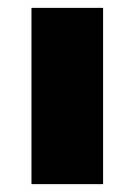

<svg xmlns="http://www.w3.org/2000/svg" viewBox="-20 -468 342 488"><path d="M60 0V-448H242V0Z"/></svg>

Font: Goldman
Style: Bold
Weight: 700
Designer: Jaikishan Patel
Version: Version 1.000; ttfautohint (v1.8.3)